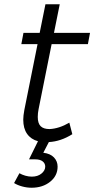

<svg xmlns="http://www.w3.org/2000/svg" viewBox="-20 -664 442 900"><path d="M161 -153Q157 -134 157 -116Q157 -86 170.5 -72.5Q184 -59 212 -59Q257 -61 305 -89L319 -35Q265 -1 209 2L183 52Q216 56 233 74Q250 92 250 117Q250 160 215 188Q180 216 128 216Q106 216 84 210Q62 204 46 194L71 148Q83 155 98.5 159.5Q114 164 129 164Q157 164 174.5 149.5Q192 135 192 117Q192 102 180 92.5Q168 83 146 83H116L158 -2Q125 -11 107 -36.5Q89 -62 89 -103Q89 -121 94 -148L156 -457H80L90 -510H166L193 -644H260L233 -510H402L392 -457H222Z"/></svg>

Font: Gontserrat Light
Style: Italic
Weight: 300
Italic angle: -11.3°
Designer: Julieta Ulanovsky
Foundry: Julieta Ulanovsky
Version: Version 6.001